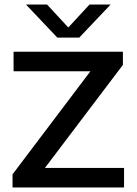

<svg xmlns="http://www.w3.org/2000/svg" viewBox="-20 -822 599 842"><path d="M35 0V-57.5L392 -530L395 -509.5H39.5V-595H519V-537.5L161.5 -65L158.5 -85.5H524V0ZM231.5 -657 94 -802H186.5L291 -689H268L372.5 -802H465L327.5 -657Z"/></svg>

Font: Encode Sans SC SemiExpanded Medium
Style: Regular
Weight: 500
Width: 6
Designer: Multiple Designers
Foundry: Impallari Type
Version: Version 3.002